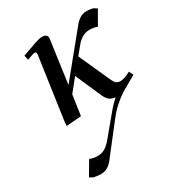

<svg xmlns="http://www.w3.org/2000/svg" viewBox="-179 -553 885 966"><g transform="rotate(-30 264.0 -70.5)"><path d="M63 287.1 109.9 207Q131.8 215.8 154.8 215.8Q176.8 215.8 194.8 206.5Q212.9 197.3 234.9 171.9L319.8 69.8Q354.5 27.3 380.9 4.9Q359.4 2.4 346.7 -7.1Q334 -16.6 323.2 -41L257.8 -189.9L199.2 -117.2L182.1 0L95.2 6.8L97.2 -19L147.9 -372.1Q150.9 -393.1 141.1 -393.1Q129.9 -393.1 94.2 -378.9L87.9 -405.8Q151.9 -429.2 174.6 -436.5Q197.3 -443.8 210.9 -443.8Q241.2 -443.8 241.2 -419.9Q241.2 -418.9 238.8 -401.9L206.1 -167L400.9 -405.8Q432.1 -443.8 467.8 -443.8Q490.2 -443.8 507.8 -439L526.9 -426.8L481 -347.2Q461.4 -355 435.1 -355Q391.6 -355 356.9 -311L320.8 -267.1L399.9 -91.8Q410.2 -67.9 419.2 -60.5Q428.2 -53.2 444.8 -53.2Q464.8 -53.2 502.9 -73.2L515.1 -48.8Q503.9 -41.5 475.1 -25.6Q446.3 -9.8 426.8 2.2Q407.2 14.2 378.9 39.1Q350.6 64 326.2 95.2L193.8 265.1Q165 303.2 124 303.2Q109.9 303.2 82 297.9Z"/></g></svg>

Font: Dehuti Alt
Style: Bold-Italic
Weight: 700
Version: Version 1.2